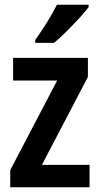

<svg xmlns="http://www.w3.org/2000/svg" viewBox="-20 -786 419 806"><path d="M356 0H23V-72L220 -448H35V-543H349V-463L156 -94H356ZM352 -756Q338 -737 312.5 -709.5Q287 -682 258.5 -653.5Q230 -625 207 -606H128V-618Q154 -655 178 -693.5Q202 -732 219 -766H352Z"/></svg>

Font: Noto Sans Gurmukhi Condensed SemiBold
Style: Regular
Weight: 600
Width: 3
Designer: Jelle Bosma - Monotype Design Team
Foundry: Monotype Imaging Inc.
Version: Version 2.004; ttfautohint (v1.8.4.7-5d5b)